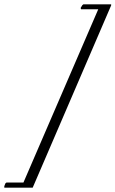

<svg xmlns="http://www.w3.org/2000/svg" viewBox="-49 -681 537 893"><path d="M-29 185 -24 172 -19 168H60L408 -638H328L326 -644L334 -657L339 -661H468V-656L103 192H-29Z"/></svg>

Font: Fleur De Leah
Style: Regular
Weight: 400
Designer: Robert E. Leuschke
Foundry: Robert E. Leuschke
Version: Version 1.010; ttfautohint (v1.8.3)